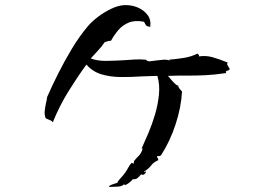

<svg xmlns="http://www.w3.org/2000/svg" viewBox="-20 -735 1040 749"><path d="M876 -466Q876 -462 869 -460Q865 -459 862.5 -457.5Q860 -456 862 -450Q815 -443 780 -441.5Q745 -440 708 -440Q692 -440 674 -440Q656 -440 635 -439Q643 -429 655 -416Q667 -403 676 -400Q675 -396 680 -389.5Q685 -383 690 -378Q687 -317 665 -250Q643 -183 608 -129Q602 -125 594 -126Q591 -123 594 -120Q595 -118 596.5 -116Q598 -114 597 -110Q579 -102 570 -90Q561 -78 547 -69Q552 -64 545 -57Q538 -50 531 -55Q529 -53 525 -49Q520 -43 514.5 -39Q509 -35 498 -36Q496 -32 487.5 -25Q479 -18 472 -14.5Q465 -11 465 -17Q457 -8 440 -7Q423 -6 412 -6Q407 -6 405 -6Q405 -11 419.5 -16Q434 -21 438 -22Q439 -28 450 -39.5Q461 -51 468 -61Q475 -71 480.5 -81.5Q486 -92 493 -99Q494 -101 498 -98Q500 -96 501 -96Q501 -96 502 -101Q503 -106 503 -107Q511 -117 521.5 -127.5Q532 -138 536 -154Q535 -158 532 -155L531 -154Q531 -155 531.5 -155Q532 -155 532 -155L533 -157Q544 -181 558.5 -215Q573 -249 584.5 -287.5Q596 -326 600 -365.5Q604 -405 594 -439Q579 -439 563.5 -438Q548 -437 533 -437Q490 -434 450 -434.5Q410 -435 376 -445Q342 -455 317 -483Q280 -432 246 -377Q212 -322 186 -258Q182 -264 173.5 -267Q165 -270 158 -274Q153 -288 154.5 -302.5Q156 -317 159 -331Q161 -338 162 -344.5Q163 -351 164 -357Q182 -398 206.5 -447Q231 -496 260.5 -545Q290 -594 323 -633Q338 -651 362.5 -669.5Q387 -688 414.5 -701Q442 -714 465 -715Q494 -716 518 -705.5Q542 -695 556 -676Q570 -657 566 -630Q553 -632 550 -636Q547 -640 542 -650Q507 -657 482.5 -647Q458 -637 441.5 -617.5Q425 -598 413 -576Q406 -576 399.5 -574Q393 -572 388 -570Q376 -552 362 -537.5Q348 -523 334 -507Q361 -497 394.5 -497.5Q428 -498 462 -500Q485 -502 507 -503Q529 -504 550 -502Q554 -495 565 -496Q576 -497 589 -499Q603 -501 617 -502Q631 -503 643 -499Q643 -501 641.5 -501Q640 -501 638 -502Q664 -504 696 -509Q728 -514 750 -526Q750 -525 753 -523Q758 -521 756 -515Q783 -519 808.5 -512Q834 -505 868 -491Q865 -486 867 -482Q869 -478 872 -473Q875 -469 876 -466ZM547 -69Q546 -68 545 -67.5Q544 -67 542 -66Q544 -62 546 -64Q548 -66 547 -69Z"/></svg>

Font: Yuji Mai
Style: Regular
Weight: 400
Designer: Kataoka Yuji
Foundry: Kinuta Font Factory
Version: Version 3.002